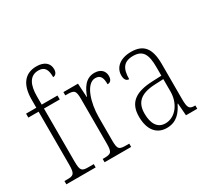

<svg xmlns="http://www.w3.org/2000/svg" viewBox="-151 -1013 1369 1265"><g transform="rotate(-30 533.0 -381.0)"><path d="M28 0H251V-25H211C161 -25 150 -32 150 -104V-506H270V-536H150V-599C150 -685 176 -742 243 -742C294 -742 306 -707 306 -655C325 -655 338 -672 338 -698C338 -743 305 -772 245 -772C158 -772 109 -713 109 -598V-536H31V-506H109V-104C109 -32 97 -25 48 -25H28Z M319 0H521V-25H502C445 -25 434 -30 434 -99V-276C434 -384 472 -511 542 -511C584 -511 593 -481 593 -435C618 -435 628 -453 628 -479C628 -516 603 -544 554 -544C485 -544 454 -485 434 -431H432L426 -536H315V-511H321C382 -511 393 -506 393 -438V-100C393 -30 381 -25 325 -25H319Z M788 10C865 10 901 -39 928 -93H931L938 0H1024V-25H1021C979 -25 969 -36 969 -107V-372C969 -493 926 -543 833 -543C745 -543 700 -496 700 -441C700 -410 711 -393 733 -393C733 -473 759 -513 831 -513C907 -513 928 -466 928 -371V-307L859 -304C727 -299 665 -252 665 -147C665 -41 716 10 788 10ZM795 -21C733 -21 707 -74 707 -145C707 -226 747 -273 863 -278L928 -281V-186C928 -98 873 -21 795 -21Z"/></g></svg>

Font: Noto Serif Devanagari Condensed ExtraLight
Style: Regular
Weight: 200
Width: 3
Designer: Universal Thirst, Indian Type Foundry and the Monotype Design Team
Foundry: Monotype Imaging Inc.
Version: Version 2.004